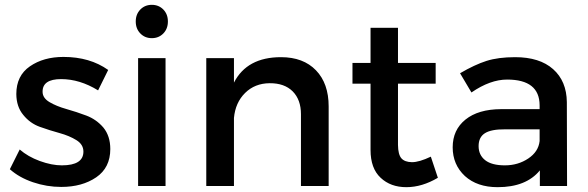

<svg xmlns="http://www.w3.org/2000/svg" viewBox="-20 -774 2449 799"><path d="M237.3 -85.9Q327.1 -85.9 327.1 -143.1Q327.1 -172.9 297.9 -190.9Q268.6 -209 228 -220.2Q187 -231.4 146 -246.1Q105 -260.7 76.7 -295.9Q48.3 -330.1 47.9 -382.8Q47.9 -459 104.5 -498Q161.1 -537.1 244.1 -537.1Q354 -537.1 430.2 -482.9L388.2 -397.9Q312 -444.8 234.4 -444.8Q156.7 -444.8 157.2 -392.1Q157.2 -366.2 186 -349.1Q214.8 -332 256.3 -320.3Q297.9 -308.6 339.4 -293Q380.9 -277.3 410.2 -243.2Q439 -208 439 -153.8Q439 -76.2 380.4 -36.1Q321.8 3.9 234.9 3.9Q174.8 3.9 117.2 -15.6Q59.6 -35.2 21 -69.8L62 -151.9Q96.2 -122.1 145.5 -104Q195.3 -85.9 237.3 -85.9Z M554.7 0V-532.2H668.9V0ZM659.7 -734.4Q678.7 -714.8 678.7 -684.6Q678.7 -654.3 659.7 -634.8Q640.6 -615.2 611.8 -615.2Q583 -615.2 564 -634.8Q544.9 -654.3 544.9 -684.6Q544.9 -714.8 564 -734.4Q583 -753.9 611.8 -753.9Q640.6 -753.9 659.7 -734.4Z M838.4 0V-532.2H953.6V-430.2Q1007.8 -536.1 1149.4 -536.1Q1242.2 -536.1 1294.9 -481.4Q1347.7 -426.8 1347.7 -331.1V0H1232.4V-298.8Q1232.4 -358.9 1198.2 -393.6Q1163.6 -428.2 1102.1 -427.7Q1040.5 -427.2 1000 -387.2Q959.5 -347.2 953.6 -283.2V0Z M1446.8 -425.8V-512.2H1522V-658.2H1636.2V-512.2H1793V-425.8H1636.2V-170.9Q1636.7 -130.9 1650.4 -115.2Q1664.1 -99.6 1694.3 -99.1Q1724.6 -99.1 1772.9 -122.1L1802.2 -34.2Q1736.3 4.9 1670.9 4.9Q1605.5 4.9 1564 -34.2Q1522 -73.2 1522 -149.9V-425.8Z M2081.5 -235.8Q2024.4 -236.3 1998 -219.7Q1971.7 -203.1 1971.7 -166Q1971.7 -128.9 1999 -107.4Q2026.4 -85.9 2081.1 -85.9Q2135.7 -85.9 2178.2 -114.3Q2220.7 -142.6 2225.6 -187V-235.8ZM2225.6 -335.9Q2225.1 -442.9 2090.3 -442.9Q2020 -442.9 1941.9 -389.2L1894.5 -469.2Q1955.6 -504.9 2004.4 -520.5Q2053.2 -536.1 2123.5 -536.1Q2225.6 -536.1 2281.7 -486.3Q2337.9 -436.5 2338.9 -349.1L2339.8 0H2226.6V-64.9Q2169.4 4.9 2050.8 4.9Q1965.8 4.9 1914.6 -41.5Q1863.8 -88.9 1863.8 -161.1Q1863.8 -233.4 1917 -276.4Q1970.2 -319.3 2064.9 -319.8H2225.6Z"/></svg>

Font: TruenoRg
Style: Book
Weight: 400
Designer: Julieta Ulanovsky
Foundry: Julieta Ulanovsky
Version: Version 3.001b